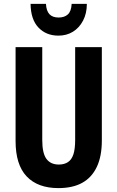

<svg xmlns="http://www.w3.org/2000/svg" viewBox="-20 -956 602 986"><path d="M503 -235Q503 -153 477 -98.5Q451 -44 402 -17Q353 10 280 10Q174 10 117 -50Q60 -110 60 -232V-714H197V-237Q197 -169 218.5 -140Q240 -111 282 -111Q310 -111 329 -123.5Q348 -136 357 -163.5Q366 -191 366 -238V-714H503ZM426 -936Q426 -887 406.5 -850Q387 -813 354.5 -793Q322 -773 280 -773Q217 -773 177.5 -814.5Q138 -856 137 -936H216Q218 -900 234 -883Q250 -866 281 -866Q311 -866 328.5 -882Q346 -898 348 -936Z"/></svg>

Font: Noto Sans Khmer ExtraCondensed
Style: Bold
Weight: 700
Width: 2
Designer: Danh Hong and the Monotype Design Team
Foundry: Monotype Imaging Inc.
Version: Version 2.004